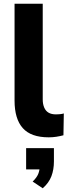

<svg xmlns="http://www.w3.org/2000/svg" viewBox="-20 -725 373 1029"><path d="M241 11Q146 11 102 -38.5Q58 -88 58 -186V-705H209V-192Q209 -167 217 -148.5Q225 -130 240.5 -121Q256 -112 280 -112Q290 -112 301 -113Q312 -114 322 -117L320 0Q301 5 281.5 8Q262 11 241 11ZM209 284 155 248Q177 227 185 207Q193 187 193 165L224 183H120V69H269V140Q269 184 255.5 219.5Q242 255 209 284Z"/></svg>

Font: Nunito Sans 12pt ExtraLight 12pt ExtraBold
Style: Regular
Weight: 800
Version: Version 3.101;gftools[0.9.27]